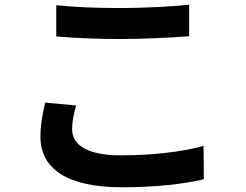

<svg xmlns="http://www.w3.org/2000/svg" viewBox="-20 -749 1040 812"><path d="M218 -727V-595C299 -588 386 -584 491 -584C586 -584 710 -590 780 -596V-729C703 -721 589 -715 490 -715C385 -715 292 -719 218 -727ZM302 -303 171 -315C163 -278 151 -229 151 -171C151 -34 266 43 495 43C635 43 755 30 842 9L841 -132C753 -107 625 -92 490 -92C346 -92 285 -138 285 -202C285 -236 292 -267 302 -303Z"/></svg>

Font: Noto Sans JP
Style: Bold
Weight: 700
Designer: Ryoko NISHIZUKA 西塚涼子 (kana, bopomofo & ideographs); Paul D. Hunt (Latin, Greek & Cyrillic); Sandoll Communications 산돌커뮤니
Foundry: Adobe
Version: Version 2.004;hotconv 1.0.118;makeotfexe 2.5.65603